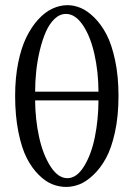

<svg xmlns="http://www.w3.org/2000/svg" viewBox="-20 -718 522 750"><path d="M364.7 -359.9Q364.3 -438.5 348.6 -507.6Q333 -576.7 303.5 -620.1Q273.9 -663.6 237.8 -663.6Q213.4 -663.6 193.1 -644.3Q172.9 -625 159.2 -593.8Q145.5 -562.5 135.7 -522.2Q126 -481.9 121.6 -440.9Q117.2 -399.9 117.2 -359.9ZM364.7 -325.7H117.2Q117.7 -252 132.6 -183.3Q147.5 -114.7 177 -68.4Q206.5 -22 243.2 -22Q279.8 -22 308.3 -68.4Q336.9 -114.7 350.6 -182.9Q364.3 -251 364.7 -325.7ZM39.1 -343.8Q39.1 -413.6 51 -472.7Q63 -531.7 83 -572.5Q103 -613.3 129.4 -642.1Q155.8 -670.9 184.8 -684.3Q213.9 -697.8 244.1 -697.8Q269.5 -697.8 295.7 -686.8Q321.8 -675.8 348.6 -649.2Q375.5 -622.6 396 -583.5Q416.5 -544.4 429.7 -482.2Q442.9 -419.9 442.9 -343.8Q442.9 -265.1 429.2 -202.1Q415.5 -139.2 394 -100.1Q372.6 -61 344.7 -34.7Q316.9 -8.3 290.5 2Q264.2 12.2 238.3 12.2Q210.9 12.2 184.3 1.7Q157.7 -8.8 131.1 -35.2Q104.5 -61.5 84.5 -100.6Q64.5 -139.6 51.8 -202.6Q39.1 -265.6 39.1 -343.8Z"/></svg>

Font: Libertinage
Style: l
Weight: 400
Designer: OSP
Foundry: OSP
Version: Version 1.0; 2008; OFL relea